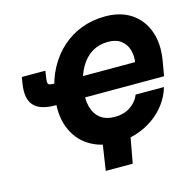

<svg xmlns="http://www.w3.org/2000/svg" viewBox="-125 -864 1159 1148"><g transform="rotate(-15 455.0 -290.0)"><path d="M498.5 9.8Q401.4 9.8 330.1 -34.2Q258.8 -78.1 226.3 -162.1Q193.8 -246.1 213.4 -365.2Q227.5 -451.2 264.2 -519.8Q300.8 -588.4 355 -637.2Q409.2 -686 477.8 -711.7Q546.4 -737.3 624.5 -737.3Q720.2 -737.3 785.2 -693.6Q850.1 -649.9 877.9 -572.5Q905.8 -495.1 889.2 -395L873 -300.3H322.8L343.8 -426.8H760.3L726.6 -420.4Q733.9 -463.9 723.1 -501.5Q712.4 -539.1 682.1 -562.5Q651.9 -585.9 601.1 -585.9Q546.4 -585.9 502.9 -559.8Q459.5 -533.7 430.4 -483.9Q401.4 -434.1 389.2 -363.3Q377.9 -293 390.9 -243.4Q403.8 -193.8 438.5 -167.7Q473.1 -141.6 526.9 -141.6Q553.7 -141.6 577.4 -147.9Q601.1 -154.3 620.8 -167Q640.6 -179.7 655.8 -197.5Q670.9 -215.3 680.2 -238.3H855.5Q839.8 -183.6 805.9 -138.2Q772 -92.8 724.4 -59.6Q676.8 -26.4 619.1 -8.3Q561.5 9.8 498.5 9.8ZM50.3 -516.1H195.8L192.4 -493.2Q187 -461.4 187.5 -447.8Q188 -434.1 199 -430.7Q210 -427.2 236.3 -427.2H264.2L243.2 -300.3H199.2Q104.5 -300.3 66.7 -344Q28.8 -387.7 44.4 -480.5ZM389.6 156.2 418 -31.2H590.8L556.6 156.2Z"/></g></svg>

Font: Inter 16pt ExtraBold
Style: Italic
Weight: 800
Italic angle: -9.3988°
Version: Version 4.001;git-66647c0bb